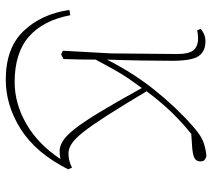

<svg xmlns="http://www.w3.org/2000/svg" viewBox="-54 -468 718 649"><g transform="rotate(90 304.5 -144.0)"><path d="M164 8 152 2 161 -161 163 -377Q164 -422 151 -438.5Q138 -455 110 -455Q97 -455 83 -452L78 -464Q83 -469 94.5 -474.5Q106 -480 120 -480Q154 -480 170 -457Q186 -434 186 -367Q186 -319 185 -261.5Q184 -204 182 -147Q227 -236 285.5 -309Q344 -382 408 -438Q440 -467 466.5 -475Q493 -483 509 -483Q516 -481 521 -477Q526 -473 526 -462Q526 -449 515 -443Q504 -437 478 -435L433 -432Q398 -404 362.5 -368Q327 -332 289 -281Q338 -199 371 -147.5Q404 -96 426.5 -67.5Q449 -39 466 -28Q483 -17 499 -17Q525 -17 547 -29L553 -16Q498 93 417.5 144Q337 195 250 195Q143 195 85.5 135Q28 75 14 -20L32 -23Q49 68 104 116.5Q159 165 258 165Q331 165 400 125Q469 85 518 10Q505 13 491 13Q475 13 457 2Q439 -9 415.5 -39Q392 -69 359 -123.5Q326 -178 278 -265Q259 -239 245 -218.5Q231 -198 217 -173Q203 -148 182 -109Q182 -81 181.5 -53.5Q181 -26 180 0Z"/></g></svg>

Font: Source Serif Pro ExtraLight
Style: Regular
Weight: 200
Designer: Frank Grießhammer
Foundry: Adobe Systems Incorporated
Version: Version 3.001;hotconv 1.0.111;makeotfexe 2.5.65597